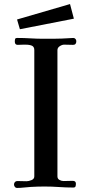

<svg xmlns="http://www.w3.org/2000/svg" viewBox="-20 -923 453 946"><path d="M356 -720Q356 -702 340 -702Q329 -702 318 -702.5Q307 -703 296 -703Q286 -703 274.5 -695.5Q263 -688 263 -676V-54Q263 -42 273 -36.5Q283 -31 293 -31Q304 -31 315.5 -31.5Q327 -32 338 -32Q354 -32 354 -18Q354 -10 352 -4.5Q350 1 341 1Q306 1 270.5 -1.5Q235 -4 199 -4Q183 -4 166 -3.5Q149 -3 132 -2Q115 -1 97.5 1Q80 3 63 3Q57 3 53 -2.5Q49 -8 49 -14Q49 -21 53.5 -26Q58 -31 65 -31Q76 -31 87.5 -30.5Q99 -30 111 -30Q121 -30 135 -35.5Q149 -41 149 -54V-677Q149 -695 133 -699.5Q117 -704 97.5 -703Q78 -702 67 -702Q53 -702 53 -718Q53 -726 54.5 -731Q56 -736 66 -736Q98 -736 130.5 -734Q163 -732 195 -732Q218 -732 240.5 -732Q263 -732 285 -733Q299 -733 313.5 -734.5Q328 -736 341 -736Q348 -736 352 -731Q356 -726 356 -720ZM344 -831 78 -779 64 -827 325 -903Z"/></svg>

Font: Kaisei Decol Medium
Style: Regular
Weight: 500
Designer: Font-Kai, 金井和夫
Foundry: KAZUO KANAI
Version: Version 5.003